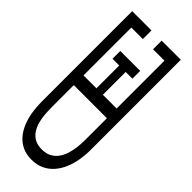

<svg xmlns="http://www.w3.org/2000/svg" viewBox="14 -1301 1916 1916"><g transform="rotate(-45 971.5 -343.0)"><path d="M545 0Q477 0 409 -12Q341 -24 279.5 -49.5Q218 -75 170 -116.5Q122 -158 94.5 -215.5Q67 -273 67 -349Q67 -425 94.5 -481.5Q122 -538 170 -577.5Q218 -617 279.5 -641Q341 -665 409 -675.5Q477 -686 545 -686H1826V-414H1704V-576H578Q531 -576 480.5 -572Q430 -568 382.5 -555Q335 -542 296.5 -517Q258 -492 235 -451Q212 -410 212 -349Q212 -288 235 -246Q258 -204 296.5 -177Q335 -150 382.5 -135.5Q430 -121 480.5 -115Q531 -109 578 -109H1704V-270H1826V0ZM892 -60V-616H1029V-60ZM945 -303V-394H1414V-303ZM1351 -208V-489H1461V-208Z"/></g></svg>

Font: BioRhyme Expanded SemiBold
Style: Regular
Weight: 600
Width: 7
Designer: Aoife Mooney
Foundry: Aoife Mooney Type
Version: Version 1.600;gftools[0.9.33]